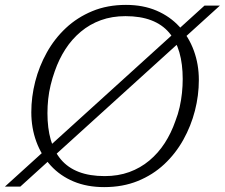

<svg xmlns="http://www.w3.org/2000/svg" viewBox="-78 -748 919 785"><path d="M348 17Q278 17 223 -6Q168 -29 129.5 -71Q91 -113 70.5 -169Q50 -225 50 -289Q50 -352 66 -414.5Q82 -477 113.5 -533.5Q145 -590 191.5 -633.5Q238 -677 299.5 -702.5Q361 -728 437 -728Q507 -728 562 -704.5Q617 -681 655.5 -639Q694 -597 714.5 -541Q735 -485 735 -421Q735 -358 719 -295.5Q703 -233 671.5 -176.5Q640 -120 593.5 -76.5Q547 -33 485.5 -8Q424 17 348 17ZM350 -28Q405 -28 450.5 -44.5Q496 -61 532.5 -91.5Q569 -122 595.5 -163Q622 -204 639 -253Q650 -281 656.5 -310Q663 -339 666 -368Q669 -397 669 -425Q669 -486 655.5 -533.5Q642 -581 613.5 -614.5Q585 -648 540.5 -665Q496 -682 435 -682Q380 -682 334.5 -665.5Q289 -649 252.5 -618.5Q216 -588 189.5 -547Q163 -506 146 -457Q136 -429 129 -400Q122 -371 119 -342.5Q116 -314 116 -285Q116 -224 129.5 -176.5Q143 -129 171.5 -95.5Q200 -62 244.5 -45Q289 -28 350 -28ZM-58 15 758 -725H821L5 15Z"/></svg>

Font: Roboto Serif ExtraLight
Style: Italic
Weight: 250
Italic angle: -10°
Designer: Greg Gazdowicz
Foundry: Commercial Type
Version: Version 1.008